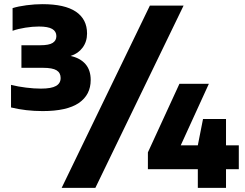

<svg xmlns="http://www.w3.org/2000/svg" viewBox="-20 -835 1179 923"><path d="M416 -450.5Q416 -379 359 -340Q302 -301 185 -301Q104.5 -301 33 -318.5V-427Q67 -418.5 105.2 -413.8Q143.5 -409 176.5 -409Q227 -409 249.2 -421.8Q271.5 -434.5 271.5 -460Q271.5 -485 252 -497Q232.5 -509 186.5 -509H83V-617.5H174Q215.5 -617.5 233.2 -628.8Q251 -640 251 -661.5Q251 -684 231 -695.8Q211 -707.5 167 -707.5Q137 -707.5 102 -702Q67 -696.5 40.5 -687V-796Q67.5 -804.5 107.5 -809.8Q147.5 -815 184 -815Q291.5 -815 345 -778.8Q398.5 -742.5 398.5 -674Q398.5 -635 377.2 -606.2Q356 -577.5 319.5 -566Q365.5 -556 390.8 -527Q416 -498 416 -450.5ZM276.5 68 700.5 -808H862.5L438.5 68ZM1128 -136.5V-21.5H1066.5V68H931V-21.5H691V-102.5L842.5 -432H984L849 -136.5H931L956 -263H1066.5V-136.5Z"/></svg>

Font: Encode Sans Semi Expanded ExBd
Style: Regular
Weight: 800
Width: 6
Designer: Multiple Designers
Foundry: Impallari Type
Version: Version 2.000